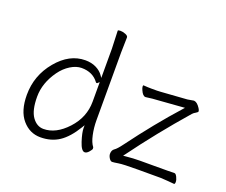

<svg xmlns="http://www.w3.org/2000/svg" viewBox="-117 -885 1271 1080"><g transform="rotate(20 518.5 -345.5)"><path d="M1010 2Q969 -2 929 -4H794Q704 -4 677 0.5Q650 5 640.5 5Q631 5 622.5 -8.5Q614 -22 614 -34Q614 -56 628.5 -65.5Q643 -75 668 -109Q791 -275 914 -412L922 -421L763 -409Q736 -408 694 -402H692Q676 -402 663 -432Q657 -445 657 -452.5Q657 -460 659 -460H661Q687 -458 708 -458H740Q752 -458 762 -459L919 -470L954 -476H958Q976 -474 994 -446Q1001 -435 1001 -429Q1001 -423 989 -416.5Q977 -410 970 -402Q820 -230 694 -58L687 -49L698 -50Q748 -55 786 -55H863Q974 -55 991 -56H992Q1000 -56 1008 -40Q1016 -24 1016 -11Q1016 2 1010 2ZM661 -460ZM480 -681 478 -592V-185Q478 -141 487 -99Q496 -57 513 -36Q514 -33 514 -27.5Q514 -22 501.5 -7.5Q489 7 477 7Q457 7 441 -42.5Q425 -92 425 -118V-136L416 -121Q373 -50 325.5 -18.5Q278 13 213.5 13Q149 13 105 -38.5Q61 -90 61 -186Q61 -302 135.5 -391.5Q210 -481 305 -481Q342 -481 370 -467Q398 -453 413 -431L422 -418V-593L418 -699Q418 -704 433 -704Q448 -704 464 -697.5Q480 -691 480 -681ZM413 -385Q411 -382 407.5 -382Q404 -382 402 -385Q367 -433 300 -433Q268 -433 234 -412Q200 -391 174 -355Q119 -278 119 -196Q119 -114 146.5 -75.5Q174 -37 214 -37Q288 -37 355 -109.5Q422 -182 422 -276V-393Z"/></g></svg>

Font: LXGW WenKai Light
Style: Regular
Weight: 300
Designer: LXGW / Fontworks Inc.
Foundry: LXGW / Fontworks Inc.
Version: Version 1.501; October 10, 2024